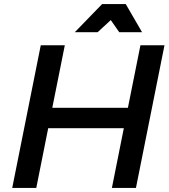

<svg xmlns="http://www.w3.org/2000/svg" viewBox="-20 -922 831 942"><path d="M236.5 -393H607.5L669 -700H787L647 0H529L587.5 -293H216.5L158 0H40L180 -700H298ZM481 -902H597L677 -764H565L523.5 -823.5L459 -764H347Z"/></svg>

Font: Argentum Sans
Style: Italic
Weight: 400
Italic angle: -11.3099°
Designer: Julieta Ulanovsky, Owen Earl, Rasmus Andersson, Cristiano Sobral
Foundry: The Argentum Sans Project Authors
Version: Version 3.131; ttfautohint (v1.8.4.7-5d5b-dirty)